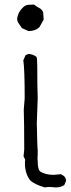

<svg xmlns="http://www.w3.org/2000/svg" viewBox="-20 -708 309 840"><path d="M224 112 198 110Q187 110 176 112Q131 99 112 81Q89 51 89 5L90 -10L83 -24L86 -54Q86 -168 84 -229L88 -278Q88 -407 82 -444L92 -467L105 -472Q123 -471 139 -460Q143 -455 143 -419Q143 -330 145 -278L141 -170Q143 -62 145 -52Q145 -17 144 -16L145 -1Q145 28 154 41Q177 57 215 57L247 54L261 63Q269 73 269 82Q269 85 261 102Q245 112 224 112ZM105 -572 76 -585Q69 -595 62 -605Q55 -615 55 -626Q57 -642 64 -654.5Q71 -667 81.5 -676.5Q92 -686 104 -687Q116 -688 129 -688Q140 -679 152 -673Q164 -667 169 -653L171 -622L153 -590Q135 -572 105 -572Z"/></svg>

Font: Yozai
Style: Regular
Weight: 400
Designer: LXGW / Y.OzVox
Foundry: LXGW / Y.OzVox
Version: Version 0.861;October 22, 2024